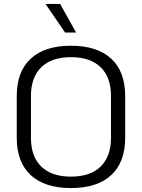

<svg xmlns="http://www.w3.org/2000/svg" viewBox="-20 -943 720 974"><path d="M65 -244V-456Q65 -580 136 -645.5Q207 -711 340 -711Q473 -711 544 -645.5Q615 -580 615 -456V-244Q615 -120 544 -54.5Q473 11 340 11Q207 11 136 -54.5Q65 -120 65 -244ZM543 -244V-456Q543 -551 490.5 -602Q438 -653 340 -653Q242 -653 189.5 -602Q137 -551 137 -456V-244Q137 -149 189.5 -98Q242 -47 340 -47Q438 -47 490.5 -98Q543 -149 543 -244ZM211 -923H285L366 -778H310Z"/></svg>

Font: KoHo
Style: Regular
Weight: 400
Version: Version 1.000; ttfautohint (v1.6)